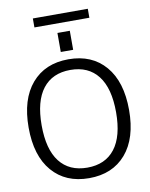

<svg xmlns="http://www.w3.org/2000/svg" viewBox="-108 -1105 930 1193"><g transform="rotate(-10 357.0 -509.0)"><path d="M124.5 -641.6Q209 -740.2 356.9 -740.2Q504.9 -740.2 589.4 -641.6Q673.8 -543 673.8 -364.7Q673.8 -186.5 589.4 -88.4Q504.9 9.8 356.9 9.8Q209 9.8 124.5 -88.4Q40 -186.5 40 -364.7Q40 -543 124.5 -641.6ZM318.4 -793V-913.1H396.5V-793ZM183.6 -971.7V-1028.3H530.3V-971.7ZM182.6 -134.8Q243.2 -56.6 356.9 -56.6Q470.7 -56.6 531.2 -134.8Q591.8 -212.9 591.8 -364.7Q591.8 -516.6 531.2 -594.7Q470.7 -672.9 356.9 -672.9Q243.2 -672.9 182.6 -594.7Q122.1 -516.6 122.1 -364.7Q122.1 -212.9 182.6 -134.8Z"/></g></svg>

Font: Mgen+ 1c regular
Style: Regular
Weight: 400
Designer: [Source Han Sans]
Ryoko NISHIZUKA  (kana & ideographs); Paul D. Hunt (Latin, Greek & Cyrillic); Wenlong ZHANG  (bopomofo
Version: Version 1.059.20150602